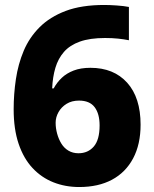

<svg xmlns="http://www.w3.org/2000/svg" viewBox="-20 -743 618 773"><path d="M35 -303Q35 -364 44 -424.5Q53 -485 75.5 -538.5Q98 -592 139.5 -633.5Q181 -675 244.5 -699Q308 -723 400 -723Q421 -723 450 -721Q479 -719 499 -715V-581Q479 -585 455.5 -587.5Q432 -590 403 -590Q342 -590 301.5 -575.5Q261 -561 237.5 -534Q214 -507 203 -470Q192 -433 190 -387H196Q209 -411 228.5 -429.5Q248 -448 276.5 -459Q305 -470 344 -470Q438 -470 492 -410Q546 -350 546 -241Q546 -162 516 -105.5Q486 -49 431 -19.5Q376 10 299 10Q243 10 195 -9Q147 -28 111 -66.5Q75 -105 55 -164Q35 -223 35 -303ZM296 -126Q334 -126 357.5 -153Q381 -180 381 -238Q381 -285 361 -311.5Q341 -338 298 -338Q269 -338 248 -325Q227 -312 215.5 -291.5Q204 -271 204 -249Q204 -227 210 -205Q216 -183 227 -165Q238 -147 255.5 -136.5Q273 -126 296 -126Z"/></svg>

Font: Noto Sans Cham ExtraBold
Style: Regular
Weight: 800
Version: Version 2.002